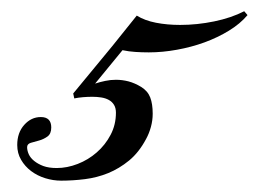

<svg xmlns="http://www.w3.org/2000/svg" viewBox="-20 -313 461 342"><path d="M223.6 -285.2Q237.8 -276.4 257.8 -272.5Q277.8 -268.6 300.8 -268.6Q331.1 -268.6 361.6 -274.9Q392.1 -281.2 415 -293L420.9 -286.1Q407.7 -270.5 387.7 -258.3Q367.7 -246.1 344.2 -237.5Q320.8 -229 295.2 -224.4Q269.5 -219.7 245.1 -219.7Q232.4 -219.7 220.9 -220.5Q209.5 -221.2 198.2 -223.6L149.4 -164.1Q158.2 -167 167.5 -168.9Q176.8 -170.9 186.5 -170.9Q197.8 -170.9 209 -168Q220.2 -165 231.4 -158.2Q243.2 -150.9 247.6 -139.4Q252 -127.9 252 -110.4Q252 -98.6 248.8 -86.9Q245.6 -75.2 240.2 -65.4Q227.5 -41.5 210 -27.1Q192.4 -12.7 172.6 -4.6Q152.8 3.4 131.3 6.1Q109.9 8.8 88.9 8.8Q74.7 8.8 60.5 4.4Q46.4 0 35.4 -8.3Q24.4 -16.6 17.6 -28.3Q10.7 -40 10.7 -54.7Q10.7 -76.7 23.2 -90.6Q35.6 -104.5 52.7 -104.5Q71.3 -104.5 71.3 -85.9Q71.3 -74.7 64.5 -69.8Q57.6 -64.9 49.6 -62.7Q41.5 -60.5 34.9 -58.6Q28.3 -56.6 28.3 -50.8Q28.3 -44.9 31.2 -38.3Q34.2 -31.7 40.8 -26.4Q47.4 -21 57.1 -17.3Q66.9 -13.7 81.1 -13.7Q99.6 -13.7 118.4 -21Q137.2 -28.3 152.3 -41.5Q167.5 -54.7 177 -72.8Q186.5 -90.8 186.5 -112.3Q186.5 -120.6 183.1 -126.2Q179.7 -131.8 173.8 -135Q168 -138.2 160.4 -139.4Q152.8 -140.6 144.5 -140.6Q136.2 -140.6 127.9 -139.9Q119.6 -139.2 112.3 -137.7L110.4 -146.5L179.7 -230.5Z"/></svg>

Font: Meie Script
Style: Regular
Weight: 400
Version: Version 1.001